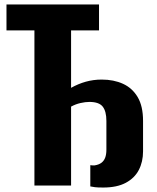

<svg xmlns="http://www.w3.org/2000/svg" viewBox="-20 -830 703 859"><path d="M442 9Q416 9 405 7.5Q394 6 384 4V-91Q390 -90 394.5 -90Q399 -90 403 -90Q422 -93 433.5 -101.5Q445 -110 450.5 -124.5Q456 -139 456 -160V-289Q456 -332 439.5 -353Q423 -374 380 -374Q362 -374 340 -369Q318 -364 298 -353V0H134V-694H9V-810H423V-694H298V-437Q330 -455 364 -464.5Q398 -474 435 -474Q489 -474 530.5 -455Q572 -436 596 -395.5Q620 -355 620 -289V-153Q620 -106 601 -69.5Q582 -33 542.5 -12Q503 9 442 9Z"/></svg>

Font: Oswald SemiBold
Style: Regular
Weight: 600
Designer: Vernon Adams
Foundry: Vernon Adams
Version: Version 4.103;gftools[0.9.33.dev8+g029e19f]